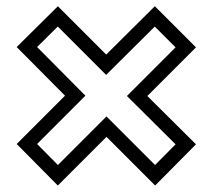

<svg xmlns="http://www.w3.org/2000/svg" viewBox="-20 -716 669 604"><path d="M575 -262 422 -414 575 -567 467 -675 314 -523 162 -675 54 -568 206 -415 54 -263 162 -154 315 -307 468 -154ZM553.8 -261.9 468 -175.3 315 -328.2 162 -175.3 75.2 -263 227.2 -415 75.2 -567.9 162 -653.8 314 -501.8 467 -653.8 553.8 -567 400.8 -414ZM553.8 -261.9 400.8 -414 553.8 -567 467 -653.8 314 -501.8 162 -653.8 75.2 -567.9 227.2 -415 75.2 -263 162 -175.3 315 -328.2 468 -175.3ZM575 -262 468 -154 315 -307 162 -154 54 -263 206 -415 54 -568 162 -675 314 -523 467 -675 575 -567 422 -414ZM532.3 -262 467.8 -196.9 315 -349.7 162.2 -196.9 96.7 -263 248.7 -415 96.7 -568 161.8 -632.5 313.9 -480.4 466.9 -632.4 532.3 -567 379.3 -414ZM596.5 -262 443.5 -414 596.5 -567 467.1 -696.4 314.1 -544.4 162.1 -696.4 32.5 -568 184.5 -415 32.5 -263 161.9 -132.4 315 -285.5 468.1 -132.4Z"/></svg>

Font: Hussar Outliner
Style: Regular
Weight: 700
Foundry: Cannot Into Space Fonts
Version: Version 0.92